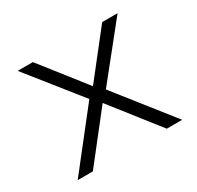

<svg xmlns="http://www.w3.org/2000/svg" viewBox="-110 -597 744 724"><g transform="rotate(-30 262.5 -235.0)"><path d="M423 0 262 -205 101 0H35L226 -243L45 -470H111L262 -278L413 -470H480L298 -243L490 0Z"/></g></svg>

Font: Celebes Light
Style: Regular
Weight: 300
Designer: Anugrah Pasau
Foundry: Lafontype
Version: Version 1.000; ttfautohint (v1.8.4)